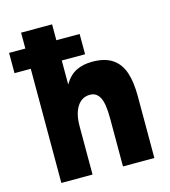

<svg xmlns="http://www.w3.org/2000/svg" viewBox="-146 -883 862 975"><g transform="rotate(-15 285.0 -395.0)"><path d="M55.5 -600H-30V-706.5H55.5V-790H218.5V-706.5H341V-600H218.5V-474Q244.5 -517.5 280.5 -535.8Q316.5 -554 366 -554Q432.5 -554 472 -526.8Q511.5 -499.5 528 -449.2Q544.5 -399 544.5 -325V0H379.5V-252Q379.5 -331.5 362.2 -363.2Q345 -395 311.5 -395Q268.5 -395 244 -357.5Q219.5 -320 219.5 -253V0H55.5Z"/></g></svg>

Font: JuliaMono Black
Style: Regular
Weight: 900
Monospace: yes
Designer: cormullion
Foundry: corm
Version: Version 0.054; ttfautohint (v1.8.4)